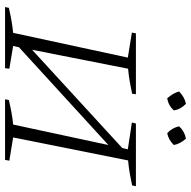

<svg xmlns="http://www.w3.org/2000/svg" viewBox="-18 -738 756 760"><g transform="rotate(90 360.0 -358.0)"><path d="M8 0 11 -15Q66 -28 110 -32L208 -486L109 -502L112 -518H353L351 -503Q330 -499 307.5 -494.5Q285 -490 252 -487L177 -107L566 -464L571 -486L465 -502L469 -518H717L714 -503Q694 -499 671 -494.5Q648 -490 615 -487L524 -32L616 -17L613 0H373L376 -15Q401 -21 425.5 -25.5Q450 -30 473 -32L554 -409L167 -55L162 -32L252 -17L250 0ZM391 -716Q413 -695 417 -668Q397 -646 369 -642Q348 -666 342 -689Q365 -711 391 -716ZM529 -716Q550 -692 554 -668Q532 -646 507 -642Q486 -661 480 -689Q500 -711 529 -716Z"/></g></svg>

Font: Piazzolla SC ExtraLight
Style: Italic
Weight: 200
Italic angle: -11.3°
Designer: Juan Pablo del Peral
Foundry: Huerta Tipografica
Version: Version 1.330